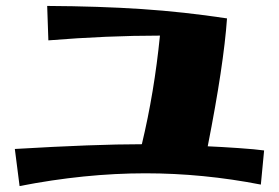

<svg xmlns="http://www.w3.org/2000/svg" viewBox="-20 -681 940 647"><path d="M458 -195Q500 -370 519 -561Q341 -561 143 -545L139 -661Q315 -660 457.5 -650.5Q600 -641 745 -619Q734 -462 680 -188Q726 -186 784 -182Q842 -178 870 -174L859 -59Q664 -97 470 -97Q266 -97 46 -54L30 -179Q300 -195 458 -195Z"/></svg>

Font: Otomanopee
Style: Regular
Weight: 400
Designer: Das Ende der Wildnis
Foundry: Gutenberg Labo
Version: Version 3.000